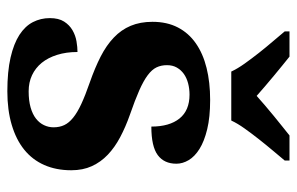

<svg xmlns="http://www.w3.org/2000/svg" viewBox="-164 -642 816 528"><g transform="rotate(90 244.0 -378.0)"><path d="M231 9.8Q176.8 9.8 138.4 1Q100.1 -7.8 75.9 -23.4Q51.8 -39.1 40.8 -60.5Q29.8 -82 29.8 -106.9Q29.8 -131.3 39.3 -146.2Q48.8 -161.1 63.2 -169.4Q77.6 -177.7 93.8 -180.4Q109.9 -183.1 123 -183.1Q123 -151.9 130.9 -127Q138.7 -102.1 152.8 -84.7Q167 -67.4 186.8 -58.1Q206.5 -48.8 231 -48.8Q256.8 -48.8 275.6 -54.2Q294.4 -59.6 306.4 -69.1Q318.4 -78.6 324.2 -91.1Q330.1 -103.5 330.1 -117.2Q330.1 -133.8 324 -146.7Q317.9 -159.7 303.7 -171.1Q289.6 -182.6 265.9 -193.6Q242.2 -204.6 207 -216.8Q166.5 -231 135.5 -246.8Q104.5 -262.7 83.3 -283Q62 -303.2 51 -329.3Q40 -355.5 40 -389.2Q40 -429.2 55.4 -459Q70.8 -488.8 99.1 -508.5Q127.4 -528.3 167 -538.1Q206.5 -547.9 254.9 -547.9Q302.2 -547.9 335.4 -539.8Q368.7 -531.7 389.6 -518.6Q410.6 -505.4 420.4 -488.8Q430.2 -472.2 430.2 -455.1Q430.2 -421.4 406.5 -403.8Q382.8 -386.2 328.1 -386.2Q328.1 -436 305.9 -463.6Q283.7 -491.2 240.2 -491.2Q224.1 -491.2 209.2 -487.3Q194.3 -483.4 183.3 -475.6Q172.4 -467.8 165.8 -456.3Q159.2 -444.8 159.2 -429.2Q159.2 -413.1 165.3 -400.4Q171.4 -387.7 186.8 -376.2Q202.1 -364.7 228.5 -353Q254.9 -341.3 295.9 -327.1Q329.1 -315.4 357.2 -300.5Q385.3 -285.6 405.5 -266.4Q425.8 -247.1 437 -222.4Q448.2 -197.8 448.2 -166Q448.2 -124.5 433.8 -91.8Q419.4 -59.1 391.6 -36.6Q363.8 -14.2 323.2 -2.2Q282.7 9.8 231 9.8ZM66.4 -766.1H135.7Q146 -757.8 159.9 -746.6Q173.8 -735.4 188.7 -722.9Q203.6 -710.4 218 -698.2Q232.4 -686 243.7 -675.8Q254.9 -686 269.3 -698.2Q283.7 -710.4 298.8 -722.9Q314 -735.4 328.1 -746.6Q342.3 -757.8 352.5 -766.1H421.4V-752.9Q409.7 -738.8 394 -720.2Q378.4 -701.7 362.8 -681.9Q347.2 -662.1 333.3 -642.6Q319.3 -623 311.5 -606H176.8Q168.9 -623 155 -642.6Q141.1 -662.1 125.5 -681.9Q109.9 -701.7 94 -720.2Q78.1 -738.8 66.4 -752.9Z"/></g></svg>

Font: Droids
Style: b
Weight: 700
Foundry: Ascender Corporation
Version: Version 1.00 build 113